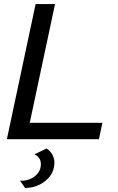

<svg xmlns="http://www.w3.org/2000/svg" viewBox="-20 -688 581 949"><path d="M14 0 156 -668H252L127 -81H486L469 0ZM104 241 79 205Q104 207 127.5 197.5Q151 188 166.5 169Q182 150 182 124Q182 89 150 75L210 46Q230 59 239.5 77.5Q249 96 249 116Q249 152 229 180Q209 208 176 224.5Q143 241 104 241Z"/></svg>

Font: Atkinson Hyperlegible
Style: Italic
Weight: 400
Italic angle: -12°
Designer: Elliott Scott, Megan Eiswerth, Linus Boman, Theodore Petrosky
Foundry: Braille Institute
Version: Version 1.006; ttfautohint (v1.8.3)